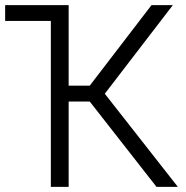

<svg xmlns="http://www.w3.org/2000/svg" viewBox="-22 -727 725 747"><path d="M245.1 -393.6H327.1L567.4 -707H650.4L385.7 -362.3L669.9 0H586.9L327.1 -332H245.1V0H175.8V-645.5H-2V-707H245.1Z"/></svg>

Font: Pretendard GOV Light
Style: Regular
Weight: 300
Designer: Base glyphs from Inter by Rasmus Andersson; Hangeul glyphs from Noto Sans CJK(Source Han Sans) by Jang Soo-young and Kan
Foundry: Kil Hyung-jin
Version: Version 1.309